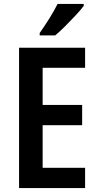

<svg xmlns="http://www.w3.org/2000/svg" viewBox="-20 -957 503 977"><path d="M413 0H77V-714H413V-612H197V-423H398V-320H197V-103H413ZM406 -927Q392 -908 366.5 -880.5Q341 -853 312.5 -824.5Q284 -796 261 -777H182V-789Q208 -826 232 -864.5Q256 -903 273 -937H406Z"/></svg>

Font: Noto Sans Kannada Condensed SemiBold
Style: Regular
Weight: 600
Width: 3
Designer: Jelle Bosma - Monotype Design Team
Foundry: Monotype Imaging Inc.
Version: Version 2.005; ttfautohint (v1.8.4.7-5d5b)